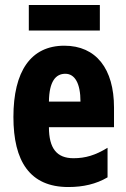

<svg xmlns="http://www.w3.org/2000/svg" viewBox="-20 -743 509 773"><path d="M382 -723H96V-620H382ZM239 -559C104 -559 34 -456 34 -272C34 -94 100 10 255 10C315 10 367 -2 413 -29V-148C364 -118 324 -106 276 -106C209 -106 177 -145 177 -231H439V-310C439 -466 367 -559 239 -559ZM243 -446C281 -446 304 -408 304 -334H177C178 -415 204 -446 243 -446Z"/></svg>

Font: Noto Sans Khmer UI ExtraCondensed ExtraBold
Style: Regular
Weight: 800
Width: 2
Designer: Danh Hong and the Monotype Design Team
Foundry: Monotype Imaging Inc.
Version: Version 2.002